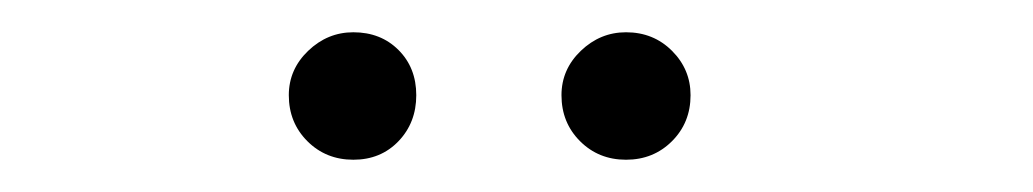

<svg xmlns="http://www.w3.org/2000/svg" viewBox="-20 -740 640 119"><path d="M159 -681Q159 -697 171 -708.5Q183 -720 199 -720Q216 -720 227 -709Q238 -698 238 -681Q238 -664 227 -652.5Q216 -641 199 -641Q182 -641 170.5 -652.5Q159 -664 159 -681ZM328 -681Q328 -697 340 -708.5Q352 -720 368 -720Q385 -720 396.5 -708.5Q408 -697 408 -681Q408 -664 396.5 -652.5Q385 -641 368 -641Q351 -641 339.5 -652.5Q328 -664 328 -681Z"/></svg>

Font: Tsukimi Rounded Medium
Style: Regular
Weight: 500
Designer: Takashi Funayama
Foundry: Takashi Funayama
Version: Version 1.032; ttfautohint (v1.8.3)